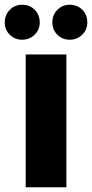

<svg xmlns="http://www.w3.org/2000/svg" viewBox="-33 -787 387 807"><path d="M246 -558V0H75V-558ZM-13 -693Q-13 -724 8 -745.5Q29 -767 60 -767Q92 -767 113 -746Q134 -725 134 -693Q134 -662 112.5 -641Q91 -620 60 -620Q29 -620 8 -641Q-13 -662 -13 -693ZM187 -693Q187 -724 208 -745.5Q229 -767 260 -767Q292 -767 313 -746Q334 -725 334 -693Q334 -662 312.5 -641Q291 -620 260 -620Q229 -620 208 -641Q187 -662 187 -693Z"/></svg>

Font: Poppins A&M
Style: Bold-A&M
Weight: 700
Designer: Ninad Kale (Devanagari), Jonny Pinhorn (Latin)
Foundry: Indian Type Foundry
Version: 4.004